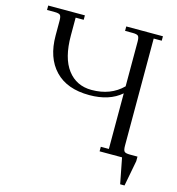

<svg xmlns="http://www.w3.org/2000/svg" viewBox="-122 -807 975 1057"><g transform="rotate(15 365.5 -278.0)"><path d="M22 -676.8V-702.1H231V-676.8H185.1V-575.2Q185.1 -446.8 235.4 -380.9Q285.6 -314.9 372.1 -314.9Q481 -314.9 548.8 -382.8V-637.2Q548.8 -662.1 541.7 -669.4Q534.7 -676.8 509.8 -676.8H466.8V-702.1H675.8V-676.8H629.9V-65.9Q629.9 -41 637 -33.4Q644 -25.9 668.9 -25.9H711.9V0L684.1 146H659.2L630.9 0H502.9V-25.9H548.8V-342.8Q481.4 -284.2 367.2 -284.2Q240.2 -284.2 172.1 -355.5Q104 -426.8 104 -553.2V-637.2Q104 -662.1 96.9 -669.4Q89.8 -676.8 64.9 -676.8Z"/></g></svg>

Font: Dihjauti
Style: Regular
Weight: 400
Designer: T. Christopher White
Version: Version 3.0.0